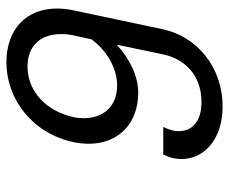

<svg xmlns="http://www.w3.org/2000/svg" viewBox="-78 -629 723 607"><g transform="rotate(-90 283.5 -325.5)"><path d="M216.7 -454.2C234.2 -536.7 295 -600 376.7 -600C444.2 -600 479.2 -556.7 479.2 -494.2C479.2 -481.7 478.3 -468.3 475 -454.2L462.5 -397.5C429.2 -351.7 373.3 -316.7 316.7 -316.7C247.5 -316.7 213.3 -364.2 213.3 -421.7C213.3 -432.5 214.2 -443.3 216.7 -454.2ZM137.5 -454.2C134.2 -437.5 132.5 -421.7 132.5 -405.8C132.5 -314.2 195 -250 294.2 -250C345.8 -250 401.7 -276.7 445.8 -318.3L415 -170.8C401.7 -108.3 354.2 -50 264.2 -50C200.8 -50 172.5 -81.7 172.5 -120.8C172.5 -126.7 172.5 -132.5 174.2 -139.2C176.7 -149.2 180 -160 185.8 -170.8H98.3C94.2 -160.8 90 -151.7 87.5 -141.7C85.8 -132.5 84.2 -122.5 84.2 -113.3C84.2 -40.8 147.5 16.7 250 16.7C378.3 16.7 471.7 -67.5 494.2 -170.8L554.2 -454.2C558.3 -472.5 560 -490.8 560 -506.7C560 -605.8 492.5 -666.7 390.8 -666.7C271.7 -666.7 165 -583.3 137.5 -454.2Z"/></g></svg>

Font: BoonHome
Style: Book Oblique
Weight: 400
Italic angle: -12°
Designer: Sungsit Sawaiwan
Foundry: Sungsit Sawaiwan
Version: Version 0.2